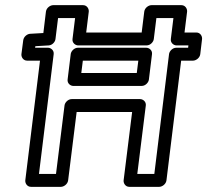

<svg xmlns="http://www.w3.org/2000/svg" viewBox="-20 -699 803 744"><path d="M557 -391 569 -489C571 -504 558 -514 547 -514H282C267 -514 255 -500 254 -489L242 -391C240 -376 253 -366 264 -366H529C544 -366 556 -380 557 -391ZM510 -416H295L301 -464H516ZM710 -523 709 -514H663C648 -514 636 -500 635 -489L578 -25H512L545 -290C547 -305 534 -315 523 -315H258C243 -315 231 -301 230 -290L197 -25H131L188 -489C190 -504 177 -514 166 -514H116L117 -520L169 -523C183 -524 194 -537 195 -548L205 -629H271L261 -548C259 -533 272 -523 283 -523H548C563 -523 575 -537 576 -548L586 -629H652L642 -548C640 -533 653 -523 664 -523ZM763 -548C764 -559 756 -573 741 -573H695L705 -654C706 -665 698 -679 683 -679H567C556 -679 541 -669 539 -654L529 -573H314L324 -654C325 -665 317 -679 302 -679H186C175 -679 160 -669 158 -654L148 -571L96 -568C85 -567 72 -557 70 -543L63 -489C62 -478 70 -464 85 -464H135L78 0C77 11 85 25 100 25H216C227 25 242 15 244 0L277 -265H492L459 0C458 11 466 25 481 25H597C608 25 623 15 625 0L682 -464H728C739 -464 754 -474 756 -489Z"/></svg>

Font: Falling Sky
Style: OuObl
Weight: 400
Designer: Paul D. Hunt
Foundry: Adobe Systems Incorporated
Version: Version 1.02